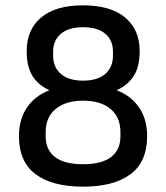

<svg xmlns="http://www.w3.org/2000/svg" viewBox="-20 -687 622 719"><path d="M291 12Q176 12 113.5 -34.5Q51 -81 51 -177Q51 -241 81.5 -285Q112 -329 165 -349Q122 -369 101 -403.5Q80 -438 80 -496Q80 -576 134 -621.5Q188 -667 291 -667Q394 -667 448.5 -621.5Q503 -576 503 -496Q503 -438 481.5 -403.5Q460 -369 417 -349Q470 -329 500.5 -285Q531 -241 531 -177Q531 -81 468.5 -34.5Q406 12 291 12ZM291 -385Q345 -385 374 -410Q403 -435 403 -479V-494Q403 -536 374.5 -560.5Q346 -585 291 -585Q237 -585 208 -560.5Q179 -536 179 -494V-479Q179 -435 208 -410Q237 -385 291 -385ZM291 -72Q361 -72 396 -99Q431 -126 431 -176V-192Q431 -248 394 -279Q357 -310 291 -310Q226 -310 188.5 -279Q151 -248 151 -192V-176Q151 -126 186 -99Q221 -72 291 -72Z"/></svg>

Font: Sofia Sans SemiBold
Style: Regular
Weight: 600
Designer: Botio Nikoltchev, Ani Petrova
Foundry: lettersoup
Version: Version 4.101; ttfautohint (v1.8.4.7-5d5b)